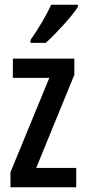

<svg xmlns="http://www.w3.org/2000/svg" viewBox="-20 -786 360 806"><path d="M307 -757V-766H195C174 -721 145 -671 108 -618V-606H172C214 -644 281 -716 307 -757ZM300 0V-81H132L292 -472V-540H34V-459H187L24 -63V0Z"/></svg>

Font: Noto Sans Armenian ExtraCondensed Medium
Style: Regular
Weight: 500
Width: 2
Designer: Monotype Design Team
Foundry: Monotype Imaging Inc.
Version: Version 2.008